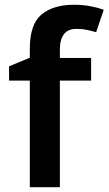

<svg xmlns="http://www.w3.org/2000/svg" viewBox="-20 -785 455 805"><path d="M362 -447H231V0H105V-447H18V-507L105 -543V-580Q105 -684 154.5 -724.5Q204 -765 290 -765Q329 -765 361.5 -758.5Q394 -752 415 -744L383 -650Q366 -655 345.5 -659.5Q325 -664 301 -664Q265 -664 248 -641.5Q231 -619 231 -577V-542H362Z"/></svg>

Font: Noto Sans Gurmukhi UI SemiBold
Style: Regular
Weight: 600
Designer: Jelle Bosma - Monotype Design Team
Foundry: Monotype Imaging Inc.
Version: Version 2.004; ttfautohint (v1.8.4.7-5d5b)